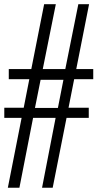

<svg xmlns="http://www.w3.org/2000/svg" viewBox="-26 -879 457 899"><path d="M10.7 0 75.2 -327.1H-5.9V-374.5H85L111.3 -508.3H15.1V-555.7H120.6L180.7 -859.4H235.4L174.3 -555.7H279.8L340.8 -859.4H391.1L331.1 -555.7H410.6V-508.3H321.3L294.9 -374.5H389.6V-327.1H285.6L220.7 0H170.9L234.4 -327.1H128.9L64.9 0ZM137.7 -373.5H245.1L271 -505.4H164.1Z"/></svg>

Font: Antonio Thin
Style: Regular
Weight: 250
Designer: Vernon Adams
Foundry: Vernon Adams
Version: Version 1.002